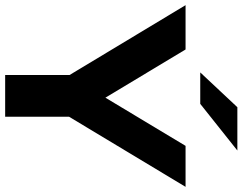

<svg xmlns="http://www.w3.org/2000/svg" viewBox="-132 -823 941 745"><g transform="rotate(90 338.5 -450.5)"><path d="M419 -248V0H257V-250L-14 -700H158L345 -389L532 -700H691ZM382 -901H550L369 -757H247Z"/></g></svg>

Font: APTA Sans Regular
Style: Bold Italic
Weight: 700
Version: Version 7.200